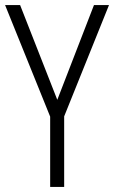

<svg xmlns="http://www.w3.org/2000/svg" viewBox="-20 -800 448 754"><path d="M205 -408 59 -780H0L177 -342V-66H232V-343L408 -780H349Z"/></svg>

Font: Noto Sans Malayalam UI Condensed Light
Style: Regular
Weight: 300
Width: 3
Designer: Jelle Bosma - Monotype Design Team
Foundry: Monotype Imaging Inc.
Version: Version 2.104